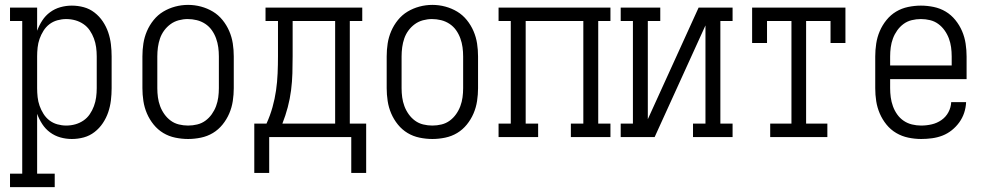

<svg xmlns="http://www.w3.org/2000/svg" viewBox="-20 -561 4040 786"><path d="M21 205V150H71V-475H21V-530H132V-435Q140 -457 153 -477Q166 -497 185 -511Q204 -525 227 -531.5Q250 -538 274 -538Q299 -538 323 -531.5Q347 -525 367 -509.5Q387 -494 401 -473Q415 -452 423 -428.5Q431 -405 434 -380Q437 -355 437 -330V-200Q437 -175 434 -150Q431 -125 423 -101.5Q415 -78 401 -57Q387 -36 367 -20.5Q347 -5 323 1.5Q299 8 274 8Q250 8 227 1.5Q204 -5 185 -19Q166 -33 153 -53Q140 -73 132 -95V150H204V205ZM251 -47Q270 -47 288 -52Q306 -57 321.5 -67.5Q337 -78 347.5 -93.5Q358 -109 364.5 -126.5Q371 -144 373.5 -162.5Q376 -181 376 -200V-330Q376 -349 373.5 -367.5Q371 -386 364.5 -403.5Q358 -421 347.5 -436.5Q337 -452 321.5 -462.5Q306 -473 288 -478Q270 -483 251 -483Q233 -483 215 -478Q197 -473 182.5 -462Q168 -451 158 -435Q148 -419 142 -402Q136 -385 134 -366.5Q132 -348 132 -330V-200Q132 -182 134 -163.5Q136 -145 142 -128Q148 -111 158 -95Q168 -79 182.5 -68Q197 -57 215 -52Q233 -47 251 -47Z M750 8Q724 8 697.5 2.5Q671 -3 648.5 -16.5Q626 -30 609 -51Q592 -72 581.5 -96.5Q571 -121 567 -147.5Q563 -174 563 -200V-330Q563 -357 567 -383Q571 -409 581.5 -433.5Q592 -458 609 -479Q626 -500 648.5 -513.5Q671 -527 697 -534Q723 -541 750 -541Q777 -541 803 -534Q829 -527 851.5 -513.5Q874 -500 891 -479Q908 -458 918.5 -433.5Q929 -409 933 -383Q937 -357 937 -330V-200Q937 -174 933 -147.5Q929 -121 918.5 -96.5Q908 -72 891 -51Q874 -30 851.5 -16.5Q829 -3 802.5 2.5Q776 8 750 8ZM750 -47Q769 -47 787.5 -51.5Q806 -56 821 -67Q836 -78 847 -93.5Q858 -109 864.5 -126.5Q871 -144 873.5 -162.5Q876 -181 876 -200V-330Q876 -349 873.5 -367.5Q871 -386 864.5 -404Q858 -422 847 -437.5Q836 -453 820 -463.5Q804 -474 785.5 -478.5Q767 -483 748 -483Q730 -483 711.5 -478Q693 -473 678 -462Q663 -451 652 -436Q641 -421 635 -403.5Q629 -386 626.5 -367.5Q624 -349 624 -330V-200Q624 -181 626.5 -162.5Q629 -144 635.5 -126.5Q642 -109 653 -93.5Q664 -78 679 -67Q694 -56 712.5 -51.5Q731 -47 750 -47Z M1418 147V0H1082V147H1021V-55H1071Q1086 -88 1095.5 -122Q1105 -156 1110 -190.5Q1115 -225 1116.5 -260.5Q1118 -296 1118 -331V-475H1067V-530H1463V-475H1412V-55H1479V147ZM1352 -55V-475H1178V-331Q1178 -296 1177 -261Q1176 -226 1171.5 -191Q1167 -156 1158 -122Q1149 -88 1136 -55Z M1750 8Q1724 8 1697.5 2.5Q1671 -3 1648.5 -16.5Q1626 -30 1609 -51Q1592 -72 1581.5 -96.5Q1571 -121 1567 -147.5Q1563 -174 1563 -200V-330Q1563 -357 1567 -383Q1571 -409 1581.5 -433.5Q1592 -458 1609 -479Q1626 -500 1648.5 -513.5Q1671 -527 1697 -534Q1723 -541 1750 -541Q1777 -541 1803 -534Q1829 -527 1851.5 -513.5Q1874 -500 1891 -479Q1908 -458 1918.5 -433.5Q1929 -409 1933 -383Q1937 -357 1937 -330V-200Q1937 -174 1933 -147.5Q1929 -121 1918.5 -96.5Q1908 -72 1891 -51Q1874 -30 1851.5 -16.5Q1829 -3 1802.5 2.5Q1776 8 1750 8ZM1750 -47Q1769 -47 1787.5 -51.5Q1806 -56 1821 -67Q1836 -78 1847 -93.5Q1858 -109 1864.5 -126.5Q1871 -144 1873.5 -162.5Q1876 -181 1876 -200V-330Q1876 -349 1873.5 -367.5Q1871 -386 1864.5 -404Q1858 -422 1847 -437.5Q1836 -453 1820 -463.5Q1804 -474 1785.5 -478.5Q1767 -483 1748 -483Q1730 -483 1711.5 -478Q1693 -473 1678 -462Q1663 -451 1652 -436Q1641 -421 1635 -403.5Q1629 -386 1626.5 -367.5Q1624 -349 1624 -330V-200Q1624 -181 1626.5 -162.5Q1629 -144 1635.5 -126.5Q1642 -109 1653 -93.5Q1664 -78 1679 -67Q1694 -56 1712.5 -51.5Q1731 -47 1750 -47Z M2021 0V-55H2071V-475H2021V-530H2479V-475H2429V-55H2479V0H2317V-55H2368V-475H2132V-55H2183V0Z M2521 0V-55H2571V-475H2521V-530H2683V-475H2632V-73L2840 -530H2979V-475H2929V-55H2979V0H2817V-55H2868V-457L2660 0Z M3133 0V-55H3220V-475H3120V-385H3059V-530H3441V-385H3380V-475H3280V-55H3367V0Z M3751 8Q3725 8 3698.5 2.5Q3672 -3 3649 -16.5Q3626 -30 3609 -51Q3592 -72 3581.5 -96.5Q3571 -121 3567 -147Q3563 -173 3563 -200V-330Q3563 -356 3567 -382.5Q3571 -409 3581.5 -433.5Q3592 -458 3609 -479Q3626 -500 3648.5 -513.5Q3671 -527 3697.5 -532.5Q3724 -538 3750 -538Q3776 -538 3802.5 -532.5Q3829 -527 3851.5 -513.5Q3874 -500 3891 -479Q3908 -458 3918.5 -433.5Q3929 -409 3933 -382.5Q3937 -356 3937 -330V-237H3624V-200Q3624 -181 3626.5 -162.5Q3629 -144 3635.5 -126Q3642 -108 3653 -92.5Q3664 -77 3679.5 -66.5Q3695 -56 3713.5 -51.5Q3732 -47 3751 -47Q3773 -47 3794.5 -52Q3816 -57 3834 -69.5Q3852 -82 3862.5 -101.5Q3873 -121 3874 -143H3935Q3934 -120 3927 -99Q3920 -78 3907 -60Q3894 -42 3876.5 -28Q3859 -14 3838.5 -6Q3818 2 3795.5 5Q3773 8 3751 8ZM3624 -293H3876V-330Q3876 -349 3873.5 -367.5Q3871 -386 3864.5 -403.5Q3858 -421 3847 -436.5Q3836 -452 3821 -463Q3806 -474 3787.5 -478.5Q3769 -483 3750 -483Q3731 -483 3712.5 -478.5Q3694 -474 3679 -463Q3664 -452 3653 -436.5Q3642 -421 3635.5 -403.5Q3629 -386 3626.5 -367.5Q3624 -349 3624 -330Z"/></svg>

Font: Iosevka Slab Light
Style: Regular
Weight: 300
Monospace: yes
Designer: Belleve Invis
Foundry: Belleve Invis
Version: Version 11.1.0; ttfautohint (v1.8.3)